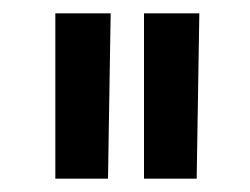

<svg xmlns="http://www.w3.org/2000/svg" viewBox="-20 -740 375 288"><path d="M275 -472Q276 -535 277 -596Q278 -657 279 -720H196V-472ZM142 -472Q143 -535 144 -596Q145 -657 146 -720H63V-472Z"/></svg>

Font: Josefin Slab Thin
Style: Bold
Weight: 700
Version: Version 2.000